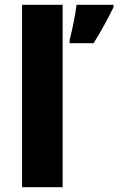

<svg xmlns="http://www.w3.org/2000/svg" viewBox="-20 -873 493 800"><path d="M241 -93H72V-853H241ZM453 -843Q436 -808 416 -771.5Q396 -735 370 -693H270V-706Q278 -736 286.5 -778.5Q295 -821 299 -853H453Z"/></svg>

Font: Noto Sans Telugu UI ExtraBold
Style: Regular
Weight: 800
Designer: Jelle Bosma - Monotype Design Team
Foundry: Monotype Imaging Inc.
Version: Version 2.005; ttfautohint (v1.8.4.7-5d5b)